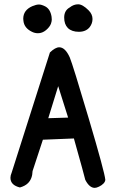

<svg xmlns="http://www.w3.org/2000/svg" viewBox="-20 -867 540 907"><path d="M132.8 -837.9Q151.4 -845.7 164.1 -845.7Q175.8 -845.7 193.4 -836.9Q217.8 -824.2 223.6 -788.1Q224.6 -782.2 224.6 -774.4Q224.6 -766.6 220.7 -754.9Q214.8 -739.3 197.3 -724.6Q179.7 -710 159.2 -710Q144.5 -710 130.9 -716.8Q94.7 -734.4 90.8 -767.6Q89.8 -773.4 89.8 -778.3Q89.8 -819.3 132.8 -837.9ZM398.4 -818.4Q417 -799.8 417 -777.3Q417 -755.9 403.3 -738.3Q385.7 -716.8 352.5 -716.8Q319.3 -716.8 300.8 -734.4Q283.2 -752 283.2 -784.2Q283.2 -817.4 309.6 -832Q328.1 -846.7 349.1 -846.7Q370.1 -846.7 398.4 -818.4ZM259.8 -643.6Q288.1 -643.6 309.6 -595.7Q324.2 -560.5 399.4 -306.6Q474.6 -52.7 477.5 -17.6Q476.6 -7.8 468.3 0.5Q460 8.8 447.8 14.6Q435.5 20.5 427.7 20.5Q402.3 20.5 382.8 -17.6Q379.9 -32.2 329.1 -212.9L182.6 -207L133.8 -58.6Q132.8 -22.5 112.3 -2Q98.6 11.7 74.2 18.6Q29.3 7.8 29.3 -27.3Q29.3 -38.1 35.2 -51.8L215.8 -619.1Q241.2 -643.6 259.8 -643.6ZM301.8 -311.5 254.9 -460 208 -308.6Z"/></svg>

Font: JasonHandwriting2
Style: SemiBold
Weight: 600
Version: Version 1.04.7